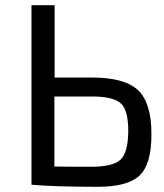

<svg xmlns="http://www.w3.org/2000/svg" viewBox="-20 -710 631 738"><path d="M333 -412Q458 -412 510 -364Q562 -315 562 -196Q563 -78 515 -34Q470 8 354 8Q191 8 101 0V-690H190V-412ZM189 -70Q227 -69 330 -69Q415 -69 444 -97Q472 -124 473 -205Q473 -282 448 -309Q420 -339 337 -339H189Z"/></svg>

Font: Taylor Sans
Style: Regular
Weight: 400
Italic angle: -8°
Designer: Natanael Gama
Version: Version 1.001 September 8, 2015